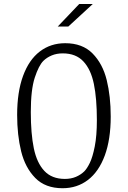

<svg xmlns="http://www.w3.org/2000/svg" viewBox="-20 -962 660 991"><path d="M68.5 -369Q68.5 -487 99 -570.2Q129.5 -653.5 185.5 -696.2Q241.5 -739 316.5 -739Q405.5 -739 457.8 -686Q510 -633 530.8 -548.8Q551.5 -464.5 551.5 -360.5Q551.5 -242.5 520.8 -159.2Q490 -76 434 -33.2Q378 9.5 303 9.5Q214 9.5 162 -43.5Q110 -96.5 89.2 -180.8Q68.5 -265 68.5 -369ZM415 -77.5Q429 -91.5 443.5 -121Q458 -150.5 469 -205.8Q480 -261 480 -342Q480 -453.5 464.5 -528.8Q449 -604 410.2 -645.2Q371.5 -686.5 304 -686.5Q272.5 -686.5 247.2 -676Q222 -665.5 204 -648Q180 -624 159.5 -561.5Q139 -499 139 -383.5Q139 -272 154.5 -196.8Q170 -121.5 208.8 -80Q247.5 -38.5 315 -38.5Q346.5 -38.5 371.8 -49.2Q397 -60 415 -77.5ZM332.5 -825 459 -941.5H389L278 -825Z"/></svg>

Font: Monaspace Argon Var
Style: Regular
Weight: 400
Designer: Riley Cran and the Lettermatic Team
Version: Version 1.000 (Monaspace Argon Var)